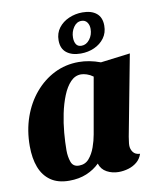

<svg xmlns="http://www.w3.org/2000/svg" viewBox="-86 -828 755 916"><g transform="rotate(-10 291.0 -370.0)"><path d="M176 20Q121 20 86 -4.5Q51 -29 34.5 -72.5Q18 -116 18 -175Q18 -250 40.5 -314.5Q63 -379 104 -427.5Q145 -476 199 -503Q253 -530 317 -530Q368 -530 422 -510L565 -528L491 -138Q490 -129 488 -117Q486 -105 486 -96Q486 -78 496.5 -63.5Q507 -49 530 -48Q522 -24 504 -9Q486 6 462.5 13Q439 20 415 20Q384 20 358 6Q332 -8 323 -37Q297 -11 260 4.5Q223 20 176 20ZM234 -43Q264 -43 282.5 -64.5Q301 -86 312 -117Q323 -148 328 -177L376 -449Q361 -460 345.5 -465Q330 -470 318 -470Q289 -470 267 -447Q245 -424 229.5 -385.5Q214 -347 204.5 -301.5Q195 -256 191 -209.5Q187 -163 187 -125Q187 -94 196 -68.5Q205 -43 234 -43ZM335 -568Q292 -568 266.5 -588Q241 -608 241 -648Q241 -683 260 -708Q279 -733 310 -746.5Q341 -760 376 -760Q419 -760 443.5 -740Q468 -720 468 -680Q468 -645 449.5 -620Q431 -595 401 -581.5Q371 -568 335 -568ZM345 -604Q368 -604 384.5 -625.5Q401 -647 401 -676Q401 -695 391.5 -708Q382 -721 364 -721Q341 -721 326 -699Q311 -677 311 -649Q311 -629 319 -616.5Q327 -604 345 -604Z"/></g></svg>

Font: Sansita Swashed Light
Style: Bold
Weight: 700
Version: Version 1.003